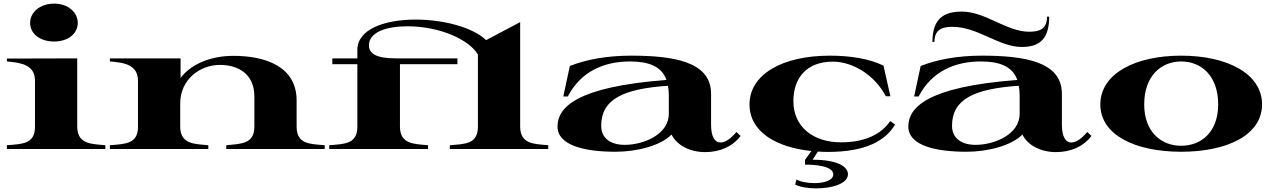

<svg xmlns="http://www.w3.org/2000/svg" viewBox="-20 -822 7017 1059"><path d="M18 -21V0H561V-21C485 -28 406 -26 406 -124V-500L18 -499V-483C101 -476 173 -463 173 -376V-124C173 -27 104 -28 18 -21ZM279 -593C356 -593 409 -637 409 -696C409 -753 356 -802 279 -802C199 -802 146 -753 146 -696C146 -637 199 -593 279 -593Z M1616 -124V-268C1616 -454 1446 -514 1267 -514C1151 -514 1038 -474 976 -392V-500H586V-483C669 -477 741 -463 741 -376V-124C742 -28 672 -28 586 -21V0H1129V-21C1053 -28 974 -26 974 -124V-253C975 -384 1082 -464 1194 -464C1291 -464 1383 -416 1383 -290V-124C1383 -28 1312 -29 1228 -21V0H1771V-21C1687 -28 1616 -27 1616 -124Z M1796 -21V0H2341V-21C2264 -28 2186 -26 2186 -124V-468H2503V-500H2164C2050 -500 2015 -529 2015 -572C2015 -645 2111 -677 2227 -677C2408 -677 2569 -602 2616 -521V-124C2616 -27 2547 -28 2461 -21V0H3004V-21C2927 -28 2849 -26 2849 -124V-700L2660 -600L2661 -601C2585 -673 2423 -714 2272 -714C2104 -714 1951 -662 1951 -547V-500H1813V-468H1951V-124C1951 -27 1881 -28 1796 -21Z M3375 15C3492 15 3624 -18 3684 -80C3714 -19 3788 17 3869 17C3949 17 4019 -12 4065 -72L4042 -94C4012 -59 3982 -36 3954 -36C3923 -36 3902 -67 3902 -134V-305C3902 -483 3694 -515 3460 -515C3326 -515 3211 -493 3123 -458L3087 -290H3112C3183 -427 3310 -483 3455 -483C3554 -483 3629 -458 3656 -381C3155 -343 3055 -228 3055 -124C3055 -20 3204 15 3375 15ZM3426 -23C3350 -23 3296 -58 3296 -128C3296 -273 3414 -332 3664 -349C3667 -334 3669 -316 3669 -296V-195C3669 -78 3526 -23 3426 -23Z M4545 16C4758 16 4864 -47 4917 -135L4890 -154C4842 -84 4755 -37 4619 -37C4463 -37 4356 -124 4356 -264C4356 -390 4427 -482 4574 -482C4681 -482 4803 -411 4866 -291H4891L4853 -460C4773 -499 4668 -515 4557 -515C4294 -515 4114 -411 4114 -246C4114 -93 4264 -9 4455 11L4420 60V86C4479 86 4576 94 4576 140C4576 173 4525 188 4472 188C4434 188 4396 181 4373 168L4366 196C4393 210 4437 217 4482 217C4567 217 4657 192 4657 139C4657 98 4602 59 4462 59L4491 14C4509 15 4527 16 4545 16Z M5310 15C5427 15 5559 -18 5619 -80C5649 -19 5723 17 5804 17C5884 17 5954 -12 6000 -72L5977 -94C5947 -59 5917 -36 5889 -36C5858 -36 5837 -67 5837 -134V-305C5837 -483 5629 -515 5395 -515C5261 -515 5146 -493 5058 -458L5022 -290H5047C5118 -427 5245 -483 5390 -483C5489 -483 5564 -458 5591 -381C5090 -343 4990 -228 4990 -124C4990 -20 5139 15 5310 15ZM5361 -23C5285 -23 5231 -58 5231 -128C5231 -273 5349 -332 5599 -349C5602 -334 5604 -316 5604 -296V-195C5604 -78 5461 -23 5361 -23ZM5234 -674C5373 -674 5490 -563 5615 -563C5702 -563 5767 -595 5767 -730H5755C5755 -657 5707 -647 5656 -647C5532 -647 5415 -758 5286 -758C5189 -758 5123 -723 5123 -591H5134C5134 -664 5184 -674 5234 -674Z M6495 15C6750 15 6941 -78 6941 -246C6941 -415 6750 -515 6495 -515C6240 -515 6049 -415 6049 -246C6049 -78 6240 15 6495 15ZM6495 -18C6387 -18 6291 -92 6291 -246C6291 -406 6387 -483 6495 -483C6604 -483 6699 -406 6699 -246C6699 -92 6604 -18 6495 -18Z"/></svg>

Font: Sprat Extended
Style: Bold
Weight: 700
Width: 9
Designer: Ethan Nakache
Foundry: Collletttivo
Version: Version 2.000;Glyphs 3.2 (3217)